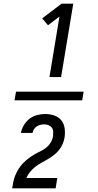

<svg xmlns="http://www.w3.org/2000/svg" viewBox="-20 -868 540 1056"><path d="M60 -316 68 -364H440L432 -316ZM252 -444 307 -777 244 -729 212 -767 319 -848H383L316 -444ZM47 168V167Q50 149 53.5 131Q57 113 64.5 95.5Q72 78 82 61.5Q92 45 105.5 31Q119 17 134.5 5Q150 -7 166.5 -17Q183 -27 200.5 -35Q218 -43 233.5 -55.5Q249 -68 259 -84.5Q269 -101 272 -120Q273 -132 272.5 -144.5Q272 -157 265 -166Q258 -175 247 -179.5Q236 -184 224 -184Q213 -184 202.5 -181.5Q192 -179 182.5 -173Q173 -167 167 -157.5Q161 -148 159 -137H95Q99 -159 111.5 -180Q124 -201 142.5 -215Q161 -229 183.5 -235Q206 -241 228 -241Q254 -241 278 -233Q302 -225 317 -206.5Q332 -188 335.5 -162.5Q339 -137 335 -111Q332 -93 324 -75Q316 -57 303.5 -41.5Q291 -26 275 -14Q259 -2 242 8Q225 18 207.5 27.5Q190 37 174 49.5Q158 62 145.5 77.5Q133 93 125 111H295L286 168Z"/></svg>

Font: Iosevka Term Curly
Style: Italic
Weight: 400
Italic angle: -9°
Designer: Belleve Invis
Foundry: Belleve Invis
Version: Version 32.3.0